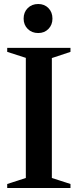

<svg xmlns="http://www.w3.org/2000/svg" viewBox="-20 -939 388 959"><path d="M16 0V-20L109 -50V-650L16 -680V-700H332V-680L239 -649V-50L332 -20V0ZM171 -774Q139 -774 118.5 -794.5Q98 -815 98 -846Q98 -878 118.5 -898.5Q139 -919 171 -919Q202 -919 222 -898.5Q242 -878 242 -846Q242 -815 222 -794.5Q202 -774 171 -774Z"/></svg>

Font: Wittgenstein Semibold
Style: Regular
Weight: 600
Designer: Jörg Drees
Foundry: Jörg Drees
Version: Version 1.303; ttfautohint (v1.8.4.7-5d5b)